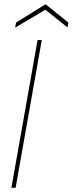

<svg xmlns="http://www.w3.org/2000/svg" viewBox="-20 -890 344 910"><path d="M34 0 158 -700H178L54 0ZM52 -759 56 -783 196 -870 304 -783 300 -760 195 -844Z"/></svg>

Font: DM Sans 18pt Thin
Style: Italic
Weight: 250
Italic angle: -10°
Designer: Colophon Foundry, Jonny Pinhorn
Foundry: Colophon Foundry
Version: Version 4.004;gftools[0.9.30]